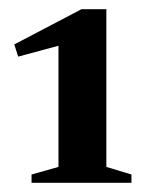

<svg xmlns="http://www.w3.org/2000/svg" viewBox="-20 -697 320 417"><path d="M107 -334.5V-643L136 -605.5L19.5 -574L11 -600.5L157 -677H211V-334.5L265.5 -318V-300H48.5V-318Z"/></svg>

Font: Newsreader 24pt
Style: Bold
Weight: 700
Designer: Hugues Gentile
Foundry: Production Type
Version: Version 1.003